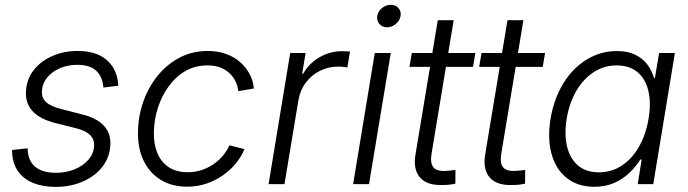

<svg xmlns="http://www.w3.org/2000/svg" viewBox="-20 -752 2809 784"><path d="M207.5 11.2Q155.3 11.2 116.2 -4.6Q77.1 -20.5 54.9 -50.8Q32.7 -81.1 29.8 -125Q29.3 -128.9 29.3 -132.1Q29.3 -135.3 29.3 -139.6L92.8 -146.5Q93.8 -95.7 123.5 -71Q153.3 -46.4 208 -46.4Q250.5 -46.4 285.2 -60.8Q319.8 -75.2 341.1 -99.9Q362.3 -124.5 364.3 -155.8Q365.7 -183.6 347.4 -201.2Q329.1 -218.8 290 -228.5L206.1 -249.5Q142.6 -265.6 112.3 -298.8Q82 -332 86.4 -383.3Q89.8 -431.2 118.9 -467.3Q147.9 -503.4 194.6 -523.7Q241.2 -543.9 296.4 -543.9Q370.1 -543.9 411.6 -510.5Q453.1 -477.1 461.4 -419.9Q461.9 -415 462.4 -411.1Q462.9 -407.2 462.9 -401.9L401.9 -394.5Q399.4 -437 373.8 -462.2Q348.1 -487.3 295.4 -487.3Q256.8 -487.3 224.6 -473.4Q192.4 -459.5 172.6 -435.5Q152.8 -411.6 151.4 -381.3Q148.9 -352.5 168.7 -334.7Q188.5 -316.9 231.9 -306.2L312.5 -285.6Q375.5 -270.5 405 -237.8Q434.6 -205.1 430.2 -155.3Q427.7 -118.2 409.4 -87.4Q391.1 -56.6 360.6 -34.7Q330.1 -12.7 291 -0.7Q252 11.2 207.5 11.2Z M744.6 10.3Q681.6 10.3 636 -17.8Q590.3 -45.9 566.2 -96.7Q542 -147.5 543.5 -214.4Q544.4 -277.3 564.9 -336.2Q585.4 -395 623 -441.9Q660.6 -488.8 712.6 -516.4Q764.6 -543.9 828.6 -543.9Q870.6 -543.9 904.5 -531.2Q938.5 -518.6 962.4 -496.8Q986.3 -475.1 1000.2 -447.8Q1014.2 -420.4 1016.6 -390.6L953.1 -379.9Q951.2 -399.4 942.6 -418Q934.1 -436.5 918.7 -451.7Q903.3 -466.8 880.6 -475.8Q857.9 -484.9 827.1 -484.9Q776.4 -484.9 736.6 -461.7Q696.8 -438.5 668.5 -399.2Q640.1 -359.9 624.8 -311.8Q609.4 -263.7 608.4 -214.4Q606.9 -165.5 622.1 -128.2Q637.2 -90.8 668.5 -69.8Q699.7 -48.8 746.1 -48.8Q778.3 -48.8 805.7 -58.3Q833 -67.9 855 -83.7Q877 -99.6 892.6 -119.1Q908.2 -138.7 916.5 -158.7L978 -143.1Q966.3 -113.3 943.8 -85.7Q921.4 -58.1 890.9 -36.6Q860.4 -15.1 823.5 -2.4Q786.6 10.3 744.6 10.3Z M1076.7 0 1165 -535.6H1228L1213.9 -450.7H1217.8Q1240.7 -492.2 1283.9 -517.6Q1327.1 -543 1377.9 -543Q1386.2 -543 1394.8 -542.5Q1403.3 -542 1409.2 -541.5L1398.4 -476.6Q1394 -477.1 1383.5 -478.5Q1373 -480 1360.4 -480Q1320.8 -480 1286.1 -462.6Q1251.5 -445.3 1228.3 -414.1Q1205.1 -382.8 1198.2 -340.8L1141.6 0Z M1421.9 0 1510.3 -535.6H1575.7L1486.8 0ZM1560.1 -640.6Q1541 -640.6 1529.3 -654.1Q1517.6 -667.5 1520.5 -686.5Q1523.4 -706.1 1539.8 -719.2Q1556.2 -732.4 1575.7 -732.4Q1595.2 -732.4 1606.9 -719.2Q1618.7 -706.1 1615.7 -686.5Q1612.3 -667.5 1596.2 -654.1Q1580.1 -640.6 1560.1 -640.6Z M1920.9 -535.6 1911.6 -479H1651.9L1661.6 -535.6ZM1767.6 -669.4H1832.5L1742.2 -124.5Q1735.8 -85.4 1750 -68.6Q1764.2 -51.8 1800.8 -54.2Q1808.6 -54.7 1819.6 -55.7Q1830.6 -56.6 1839.8 -58.1L1839.4 -2Q1828.6 0.5 1815.4 2Q1802.2 3.4 1789.1 3.4Q1724.6 6.3 1695.6 -26.6Q1666.5 -59.6 1676.3 -119.6Z M2205.6 -535.6 2196.3 -479H1936.5L1946.3 -535.6ZM2052.2 -669.4H2117.2L2026.9 -124.5Q2020.5 -85.4 2034.7 -68.6Q2048.8 -51.8 2085.4 -54.2Q2093.3 -54.7 2104.2 -55.7Q2115.2 -56.6 2124.5 -58.1L2124 -2Q2113.3 0.5 2100.1 2Q2086.9 3.4 2073.7 3.4Q2009.3 6.3 1980.2 -26.6Q1951.2 -59.6 1960.9 -119.6Z M2406.7 10.7Q2340.3 10.7 2295.4 -24.2Q2250.5 -59.1 2232.7 -121.6Q2214.8 -184.1 2228 -267.1Q2242.2 -350.1 2280.8 -412.4Q2319.3 -474.6 2376 -509Q2432.6 -543.5 2499 -543.5Q2544.9 -543.5 2575.9 -527.6Q2606.9 -511.7 2624.8 -486.6Q2642.6 -461.4 2650.4 -433.6H2654.3L2671.4 -535.6H2735.8L2647.5 0H2584L2600.1 -100.6H2594.7Q2577.1 -72.3 2550.5 -46.6Q2523.9 -21 2488 -5.1Q2452.1 10.7 2406.7 10.7ZM2425.3 -48.3Q2477.5 -48.3 2519.5 -76.2Q2561.5 -104 2589.6 -153.6Q2617.7 -203.1 2628.4 -267.6Q2639.2 -332 2627.4 -381.1Q2615.7 -430.2 2583 -457.5Q2550.3 -484.9 2498 -484.9Q2445.8 -484.9 2403.6 -457Q2361.3 -429.2 2333 -380.4Q2304.7 -331.5 2293.9 -267.6Q2283.7 -203.6 2295.4 -154.1Q2307.1 -104.5 2340.1 -76.4Q2373 -48.3 2425.3 -48.3Z"/></svg>

Font: Inter 20pt Light
Style: Italic
Weight: 300
Italic angle: -9.3988°
Version: Version 4.001;git-66647c0bb